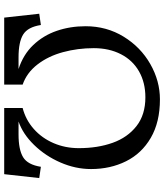

<svg xmlns="http://www.w3.org/2000/svg" viewBox="48 -848 800 937"><g transform="rotate(90 448.5 -380.0)"><path d="M703.5 -364Q703.5 -456 677.5 -529Q651.5 -602 596 -645.5Q540.5 -689 455.5 -689Q383.5 -689 329 -658Q274.5 -627 245 -569.5Q215.5 -512 215.5 -437Q215.5 -359 235 -287Q254.5 -215 295 -162.5Q335.5 -110 393.5 -90V0H66.5L47.5 -171L102.5 -179Q112.5 -115 149 -92.5Q185.5 -70 260.5 -70H317.5Q246.5 -93 200 -142Q153.5 -191 131 -256.5Q108.5 -322 108.5 -397Q108.5 -500 159.5 -583Q210.5 -666 293 -713Q375.5 -760 465.5 -760Q576.5 -760 653 -715.5Q729.5 -671 767.5 -594.5Q805.5 -518 805.5 -424Q805.5 -348 773.5 -274.5Q741.5 -201 688 -146Q634.5 -91 573.5 -70H636.5Q711.5 -70 748 -92.5Q784.5 -115 794.5 -179L849.5 -171L830.5 0H507.5V-90Q565.5 -105 610 -144.5Q654.5 -184 679 -241Q703.5 -298 703.5 -364Z"/></g></svg>

Font: TMT Limkin
Style: Regular
Weight: 400
Designer: Gabriel Drozdov
Version: Version 1.000;Glyphs 3.1.2 (3151)